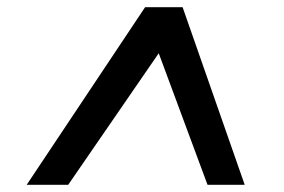

<svg xmlns="http://www.w3.org/2000/svg" viewBox="-20 -648 788 532"><path d="M54 -136 382 -628H486L658 -136H555L417 -508H425L169 -136Z"/></svg>

Font: Nunito Sans 7pt Expanded
Style: Bold Italic
Weight: 700
Width: 7
Italic angle: -9°
Designer: Vernon Adams
Foundry: Vernon Adams
Version: Version 3.101;gftools[0.9.27]